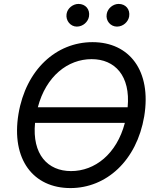

<svg xmlns="http://www.w3.org/2000/svg" viewBox="-20 -953 803 983"><path d="M718.4 -357.6C756.7 -591.3 642 -737.2 453.8 -737.2C268.5 -737.2 112.9 -597.3 74.6 -369.7C36.2 -136 150.9 9.9 340.6 9.9C524.1 9.9 680 -130 718.4 -357.6ZM159.4 -323.9H619.3C577.4 -164.1 465.6 -77.1 343.8 -77.1C224.4 -77.1 143.8 -162.3 159.4 -323.9ZM173.7 -403.8C215.6 -563.2 327.1 -650.2 449.2 -650.2C568.5 -650.2 648.8 -564.6 633.5 -403.8ZM320.7 -881C315.7 -847.3 340.9 -816.8 373.2 -816.8C405.2 -816.8 431.1 -841.3 435.7 -869C441.4 -905.2 418 -932.9 381.7 -932.9C354 -932.9 324.9 -911.2 320.7 -881ZM526.3 -881C520.2 -845.9 546.5 -816.8 578.8 -816.8C610.8 -816.8 636.7 -841.3 641.3 -869C647 -905.2 623.6 -932.9 587.4 -932.9C559.7 -932.9 531.2 -911.2 526.3 -881Z"/></svg>

Font: Margiela Sans Text
Style: Italic
Weight: 400
Italic angle: -9.39999°
Designer: Stefan Endress, Andreas Faust
Version: Version 1.100;FEAKit 1.0